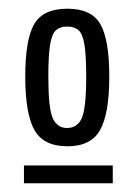

<svg xmlns="http://www.w3.org/2000/svg" viewBox="-20 -699 311 441"><path d="M38 -523Q38 -608 58.5 -643.5Q79 -679 135 -679Q190 -679 210.5 -643.5Q231 -608 231 -523Q231 -438 210 -400.5Q189 -363 135 -363Q80 -363 59 -400.5Q38 -438 38 -523ZM91 -523Q91 -451 101 -428Q111 -405 134 -405Q158 -405 168 -428Q178 -451 178 -523Q178 -571 174 -596Q170 -621 160.5 -629.5Q151 -638 134 -638Q118 -638 108.5 -629.5Q99 -621 95 -596Q91 -571 91 -523ZM35 -278V-319H239V-278Z"/></svg>

Font: Georama Condensed
Style: Regular
Weight: 400
Width: 3
Designer: Jean-Baptiste Levee
Foundry: Production Type
Version: Version 1.000